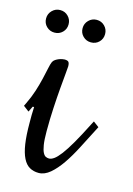

<svg xmlns="http://www.w3.org/2000/svg" viewBox="-101 -610 456 660"><g transform="rotate(15 126.5 -280.0)"><path d="M70.8 -520Q70.8 -502.9 59.3 -491.5Q47.9 -480 30.8 -480Q14.2 -480 2.4 -491.5Q-9.3 -502.9 -9.3 -520Q-9.3 -536.6 2.4 -548.3Q14.2 -560.1 30.8 -560.1Q47.9 -560.1 59.3 -548.3Q70.8 -536.6 70.8 -520ZM200.7 -520Q200.7 -502.9 189.2 -491.5Q177.7 -480 160.6 -480Q144 -480 132.3 -491.5Q120.6 -502.9 120.6 -520Q120.6 -536.6 132.3 -548.3Q144 -560.1 160.6 -560.1Q177.7 -560.1 189.2 -548.3Q200.7 -536.6 200.7 -520ZM24.9 -214.8 15.1 -194.8 -4.9 -210 0 -220.2Q12.2 -245.1 20.3 -270.3Q28.3 -295.4 33.4 -317.4Q38.6 -339.4 42 -356Q45.4 -372.6 48.8 -379.9Q51.8 -385.7 57.4 -389.4Q63 -393.1 69.1 -395.5Q75.2 -397.9 80.8 -398.9Q86.4 -399.9 88.9 -399.9Q99.6 -399.9 103.3 -395.5Q106.9 -391.1 106.9 -379.9Q106.9 -374.5 104.7 -353.3Q102.5 -332 99.9 -300Q97.2 -268.1 95 -228.3Q92.8 -188.5 92.8 -146Q92.8 -115.2 95.7 -97.4Q98.6 -79.6 103.3 -70.8Q107.9 -62 113.5 -59.6Q119.1 -57.1 125 -57.1Q132.8 -57.1 142.6 -64Q152.3 -70.8 165.5 -88.1Q178.7 -105.5 195.8 -135Q212.9 -164.6 235.8 -210L241.2 -220.2L261.2 -205.1L255.9 -194.8Q237.3 -158.7 219.2 -123.5Q201.2 -88.4 182.4 -61Q163.6 -33.7 143.8 -16.8Q124 0 103 0Q84.5 0 70.6 -8.1Q56.6 -16.1 47.4 -34.7Q38.1 -53.2 33.4 -83.7Q28.8 -114.3 28.8 -159.2Q28.8 -171.9 28.8 -185.8Q28.8 -199.7 29.8 -214.8Z"/></g></svg>

Font: Rochester
Style: Regular
Weight: 400
Version: Version 1.006